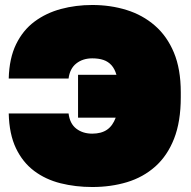

<svg xmlns="http://www.w3.org/2000/svg" viewBox="-20 -735 765 770"><path d="M350 15Q283 15 223 0Q163 -15 117 -49.5Q71 -84 44 -140.5Q17 -197 15 -280H255Q260 -239 286 -219Q312 -199 350 -199Q368 -199 383 -203Q398 -207 409.5 -215Q421 -223 429.5 -235Q438 -247 444 -263H293V-435H447Q440 -459 427 -473.5Q414 -488 395 -494.5Q376 -501 350 -501Q312 -501 286 -480.5Q260 -460 255 -420H15Q17 -501 44.5 -557.5Q72 -614 118.5 -648.5Q165 -683 224.5 -699Q284 -715 350 -715Q423 -715 487.5 -695Q552 -675 601 -632.5Q650 -590 677.5 -524Q705 -458 705 -365V-345Q705 -247 678 -178.5Q651 -110 602.5 -67Q554 -24 489.5 -4.5Q425 15 350 15Z"/></svg>

Font: Golos Text Black
Style: Regular
Weight: 900
Designer: A.Korolkova, Vitaly Kuzmin
Foundry: ParaType Ltd
Version: Version 2.004